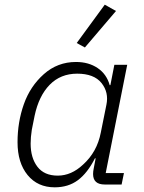

<svg xmlns="http://www.w3.org/2000/svg" viewBox="-20 -789 617 821"><path d="M476 -742 343 -586 308 -605 428 -769ZM500 0H428Q378 0 378 -45Q378 -56 381 -70L389 -112H386Q354 -49 313 -18.5Q272 12 214 12Q141 12 98 -40.5Q55 -93 55 -181Q55 -267 82 -343.5Q109 -420 167.5 -472Q226 -524 305 -524Q359 -524 397.5 -498Q436 -472 449 -425H452L469 -512H524L432 -49H510ZM335 -85Q395 -139 411 -222L435 -341Q446 -394 414 -434Q382 -474 310 -474Q239 -474 192.5 -426.5Q146 -379 128 -294L116 -234Q111 -202 111 -175Q111 -114 140 -76Q169 -38 227 -38Q285 -38 335 -85Z"/></svg>

Font: IBM Plex Sans Light
Style: Italic
Weight: 300
Italic angle: -11.31°
Designer: Mike Abbink, Paul van der Laan, Pieter van Rosmalen
Foundry: Bold Monday
Version: Version 3.0